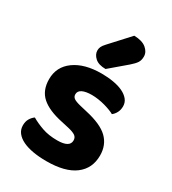

<svg xmlns="http://www.w3.org/2000/svg" viewBox="-184 -837 851 951"><g transform="rotate(30 241.5 -362.0)"><path d="M450 -141Q450 -67 395 -25.5Q340 16 233 16Q191 16 156.5 10Q122 4 97 -8Q72 -20 58 -38Q44 -56 44 -80Q44 -102 53 -117.5Q62 -133 76 -143Q105 -126 142 -113Q179 -100 228 -100Q299 -100 299 -140Q299 -157 286.5 -166Q274 -175 244 -182L204 -191Q122 -208 82 -243.5Q42 -279 42 -343Q42 -414 99.5 -455.5Q157 -497 254 -497Q290 -497 322 -491.5Q354 -486 377 -475Q400 -464 413.5 -447.5Q427 -431 427 -409Q427 -389 419 -373.5Q411 -358 398 -348Q390 -353 374.5 -359Q359 -365 341 -370Q323 -375 303 -378Q283 -381 266 -381Q231 -381 211.5 -371.5Q192 -362 192 -343Q192 -329 203 -321Q214 -313 243 -306L281 -297Q372 -277 411 -239Q450 -201 450 -141ZM300 -740Q346 -739 369.5 -719.5Q393 -700 393 -674Q393 -653 384 -639Q375 -625 353 -606L259 -526Q219 -526 198.5 -544.5Q178 -563 178 -586Q178 -597 182.5 -607Q187 -617 200 -631Z"/></g></svg>

Font: Baloo Paaji 2
Style: Bold
Weight: 700
Designer: Shuchita Grover, Noopur Datye and Ek Type
Foundry: Ek Type
Version: Version 1.640;hotconv 1.0.111;makeotfexe 2.5.65597; ttfautoh